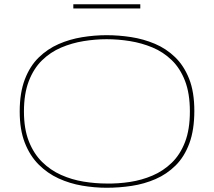

<svg xmlns="http://www.w3.org/2000/svg" viewBox="-20 -876 1010 906"><path d="M483 10Q426 10 367.5 0Q309 -10 256.5 -34Q204 -58 162.5 -99.5Q121 -141 97 -202.5Q73 -264 73 -350Q73 -438 97 -501Q121 -564 162.5 -604.5Q204 -645 256.5 -668Q309 -691 367.5 -700.5Q426 -710 483 -710Q540 -710 598.5 -701Q657 -692 710.5 -669.5Q764 -647 806 -606.5Q848 -566 872.5 -504Q897 -442 897 -353Q897 -263 873.5 -199.5Q850 -136 808.5 -95Q767 -54 714 -31Q661 -8 602 1Q543 10 483 10ZM483 -10Q538 -9 593.5 -17.5Q649 -26 699.5 -47.5Q750 -69 790 -107.5Q830 -146 853 -205.5Q876 -265 876 -350Q876 -435 853 -494.5Q830 -554 790 -592.5Q750 -631 699.5 -652Q649 -673 593.5 -682Q538 -691 483 -691Q430 -691 374.5 -682Q319 -673 268.5 -651.5Q218 -630 178.5 -591.5Q139 -553 116 -493.5Q93 -434 93 -350Q93 -268 116 -209.5Q139 -151 178.5 -112Q218 -73 268.5 -50.5Q319 -28 374.5 -19Q430 -10 483 -10ZM326 -836V-856H642V-836Z"/></svg>

Font: Georama Extended Thin
Style: Regular
Weight: 100
Width: 7
Designer: Jean-Baptiste Levee
Foundry: Production Type
Version: Version 1.000